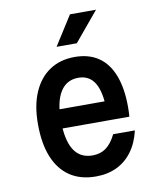

<svg xmlns="http://www.w3.org/2000/svg" viewBox="-93 -919 836 1009"><g transform="rotate(-10 325.0 -414.5)"><path d="M178 -364H495L452 -313Q452 -412 423 -461Q394 -510 335 -510Q272 -510 239 -457.5Q206 -405 206 -307Q206 -201 239 -148Q272 -95 339 -95Q381 -95 411.5 -117.5Q442 -140 464 -186H580Q565 -121 531.5 -75.5Q498 -30 449 -6.5Q400 17 337 17Q256 17 199.5 -20.5Q143 -58 113.5 -130Q84 -202 84 -307Q84 -406 114.5 -476Q145 -546 201 -583.5Q257 -621 335 -621Q410 -621 461.5 -586Q513 -551 539.5 -482Q566 -413 566 -314Q566 -300 565.5 -286.5Q565 -273 564 -262H178ZM251 -690 350 -846H489L359 -690Z"/></g></svg>

Font: Martian Mono SemiCondensed Medium
Style: Regular
Weight: 500
Width: 4
Designer: Roman Shamin
Foundry: Evil Martians
Version: Version 1.000